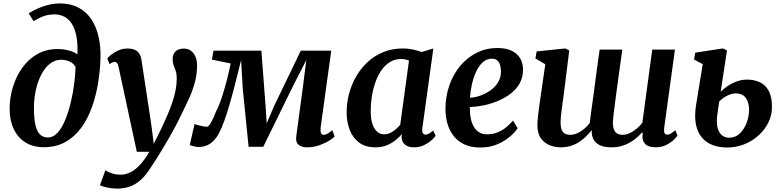

<svg xmlns="http://www.w3.org/2000/svg" viewBox="-20 -851 4570 1122"><path d="M235.6 9.2Q173.6 9.2 129 -18.5Q84.5 -46.2 60.4 -96.6Q36.3 -146.9 36.3 -214.7Q36.3 -278.1 54.7 -340.2Q73.1 -402.3 108.8 -453Q144.5 -503.7 196.6 -534Q248.7 -564.3 316 -564.3Q353.5 -564.3 386.1 -554.9Q418.6 -545.6 432.4 -532.3Q435.2 -596.3 426.1 -641.1Q417 -685.8 398.7 -713.6Q380.5 -741.3 354.8 -754.1Q329.2 -766.9 298.5 -766.9Q267 -766.9 238.7 -757.7Q210.4 -748.4 175.7 -727.6L147.9 -773.1Q175.7 -790.9 206.3 -803.8Q236.9 -816.7 267.8 -823.9Q298.6 -831 327.2 -831Q393.5 -831 440 -805.8Q486.4 -780.5 515.2 -736.3Q543.9 -692 556.6 -634.2Q569.2 -576.3 567.2 -511.2Q565.2 -439.5 553.2 -365.9Q541.2 -292.4 517.4 -225.2Q493.5 -158 455.4 -105.2Q417.2 -52.4 362.9 -21.6Q308.6 9.2 235.6 9.2ZM259.5 -47.7Q292.1 -47.7 317.9 -77.1Q343.7 -106.4 362.7 -153.9Q381.8 -201.4 394.7 -257.1Q407.6 -312.8 414.2 -366.8Q420.9 -420.7 421.4 -461.4Q409.5 -478.1 395.4 -486.8Q381.3 -495.5 366.6 -498.6Q351.9 -501.7 337 -501.7Q307.5 -501.7 282.7 -486.2Q258 -470.7 238.6 -443.3Q219.3 -416 205.9 -380.3Q192.5 -344.5 185.4 -303.8Q178.3 -263 178.3 -220.8Q178.3 -160.1 186.8 -121.9Q195.3 -83.7 213.4 -65.7Q231.5 -47.7 259.5 -47.7Z M672.8 -459.9Q669.3 -476.9 664 -483.1Q658.7 -489.2 650.9 -489.2Q643.5 -489.2 636.3 -486Q629.2 -482.8 620.4 -475.9L606.7 -509.8Q611.2 -515.8 627.8 -529.7Q644.4 -543.6 669.6 -555.5Q694.8 -567.4 724.2 -567.4Q751.6 -567.4 768.5 -559.5Q785.5 -551.6 794.5 -536.6Q803.6 -521.6 806.8 -500.4Q814 -452.5 821.3 -404.9Q828.7 -357.3 835.8 -309.8Q843 -262.4 850.2 -214.9Q857.3 -167.5 864.5 -119.9L878.5 -10.6L925.1 -104.5Q942.9 -142.4 958.7 -179.3Q974.6 -216.2 986.7 -252.2Q998.9 -288.1 1005.9 -323Q1012.8 -357.9 1012.8 -391.6Q1012.8 -419.7 1007 -436.3Q1001.1 -453 995 -468.3Q988.9 -483.6 988.9 -507.5Q988.9 -534 1005.7 -550.6Q1022.6 -567.1 1053.9 -567.1Q1079.7 -567.1 1096.9 -553.5Q1114.2 -540 1122.9 -517.9Q1131.7 -495.8 1131.7 -470.5Q1131.7 -417.1 1118.3 -368.4Q1105 -319.7 1083.7 -273.4Q1062.5 -227.2 1039 -180.3Q1024.2 -148.4 1005.6 -113.4Q987 -78.5 966.9 -43.6Q946.8 -8.7 927.4 23.3Q907.9 55.4 891 82.1Q874.1 108.7 861.7 127Q834.1 171.6 804 198.9Q773.9 226.3 739.4 238.8Q704.9 251.3 662.7 251.3Q635.6 251.3 605.3 244.7Q574.9 238 564.1 231.3L596.1 143.5Q606 152.5 631.3 161.1Q656.6 169.8 684.2 169.8Q713.3 169.8 741.2 156.4Q769.1 143 796.9 113.6Q824.6 84.1 852.5 36.2H779.6Z M1772.8 10Q1744.7 10 1725.6 -4.5Q1706.5 -19 1711.2 -54L1750.4 -345.2L1770 -499.8L1691.4 -346.2L1518.3 7H1432.8L1398.7 -330.6L1389 -499.8Q1371.2 -428.2 1354.8 -363.5Q1338.3 -298.7 1322.3 -243.7Q1306.4 -188.6 1290.6 -144.7Q1274.8 -100.8 1258.7 -70.7Q1238.6 -32.8 1209.4 -12.4Q1180.3 8 1138.6 8Q1131.7 8 1120.6 5.8Q1109.4 3.7 1099.9 0.8Q1090.5 -2 1089 -4L1117.1 -126.9Q1121 -124.2 1135.8 -120.1Q1150.6 -116 1166.3 -113Q1182.1 -110 1188.3 -110Q1194.6 -110 1201.5 -118.2Q1208.4 -126.3 1215.7 -139.3Q1223 -152.3 1229.7 -167.8Q1236.5 -183.3 1241.8 -198Q1254.6 -220.9 1267.3 -256.2Q1280 -291.5 1291.6 -331.8Q1303.3 -372.2 1312.7 -411.1Q1322.1 -450 1328 -480.1L1218.4 -502.5L1227.4 -554.8L1507.4 -555L1532 -230.6L1538.6 -130.3L1581.3 -230.6L1737.8 -554.8H1915.7L1854.5 -111.7Q1852.6 -96.8 1853.3 -85.8Q1854 -74.8 1858.3 -69Q1862.7 -63.2 1870.3 -63.2Q1883.2 -63.2 1897.1 -71.8Q1911 -80.5 1921.8 -90.5L1935.6 -53.1Q1931 -46.9 1907.8 -31.7Q1884.7 -16.4 1849.6 -3.2Q1814.5 10 1772.8 10Z M2448.1 -102.7Q2445.3 -81.3 2451.3 -72.8Q2457.2 -64.2 2467.1 -64.2Q2475 -64.2 2485.4 -69.5Q2495.7 -74.8 2511.8 -88L2525.8 -57.3Q2520.9 -49.6 2503.6 -33.3Q2486.3 -17.1 2459.3 -3.5Q2432.3 10 2398 10Q2367.8 10 2348 -4.8Q2328.2 -19.7 2326.7 -50.8L2328.6 -67.4Q2312.2 -48.3 2289.8 -30.6Q2267.5 -12.8 2238.9 -1.4Q2210.2 10 2174.1 10Q2115.9 10 2078.5 -17.8Q2041.2 -45.5 2023.4 -92.3Q2005.7 -139.2 2005.7 -195.5Q2005.7 -249.5 2019.8 -303.1Q2033.9 -356.7 2061.3 -404.3Q2088.7 -452 2128.8 -488.9Q2168.8 -525.8 2220.9 -546.9Q2272.9 -568 2335.9 -568Q2362.3 -568 2392.9 -561.6Q2423.4 -555.1 2444.7 -547.3L2512.4 -567.7ZM2370.1 -497Q2359.5 -501.9 2347.6 -504Q2335.7 -506.1 2323.4 -506.1Q2286.3 -506.1 2257.5 -487.9Q2228.7 -469.6 2207.6 -438.5Q2186.5 -407.3 2172.9 -367.7Q2159.3 -328.1 2152.7 -285.2Q2146.2 -242.4 2146.2 -201.2Q2146.2 -158.2 2156 -127.9Q2165.8 -97.6 2183.6 -81.8Q2201.3 -66.1 2225 -66.1Q2245.1 -66.1 2262.1 -74.7Q2279.1 -83.4 2293.5 -96.1Q2307.8 -108.9 2318.8 -121.7Z M3005.1 -101.7Q2991.8 -80.8 2962.1 -54.4Q2932.3 -28 2888.3 -8.5Q2844.3 11 2787.1 11Q2730.9 11 2691.9 -8Q2652.8 -27 2628.8 -59.2Q2604.7 -91.5 2593.9 -131.4Q2583.2 -171.3 2583.1 -212.7Q2583.2 -288.2 2606.2 -353.2Q2629.1 -418.2 2670.1 -466.9Q2711.2 -515.6 2766.3 -543Q2821.5 -570.4 2885.8 -570.4Q2937.7 -570.4 2970.6 -554.3Q3003.5 -538.1 3019.6 -510.2Q3035.6 -482.2 3036.3 -447.7Q3037.3 -399.8 3016.6 -363.7Q2995.9 -327.5 2961.2 -301.6Q2926.6 -275.8 2884.9 -259.1Q2843.3 -242.4 2801.5 -234.3Q2759.8 -226.3 2725.8 -225.4Q2725 -190.5 2730.6 -161.4Q2736.2 -132.4 2748.6 -111Q2761 -89.5 2780.1 -77.8Q2799.3 -66 2825.3 -66Q2860.2 -66 2888.2 -77.6Q2916.2 -89.2 2938.5 -107.8Q2960.9 -126.3 2978.1 -146.5ZM2855.8 -508.3Q2823.7 -508.3 2800.3 -486.5Q2776.9 -464.7 2761.3 -429.9Q2745.7 -395.1 2737.2 -355.4Q2728.6 -315.7 2726.4 -279.8Q2753.5 -280.8 2785.2 -291.6Q2816.9 -302.4 2845.1 -322.1Q2873.4 -341.8 2890.9 -370.5Q2908.5 -399.2 2907.4 -436.4Q2906.4 -472.2 2893.1 -490.3Q2879.8 -508.3 2855.8 -508.3Z M3273.2 -288.9Q3270.5 -269.4 3267.4 -248.1Q3264.3 -226.9 3261.8 -206.5Q3259.3 -186.1 3257.6 -168.3Q3255.8 -150.5 3255.8 -137.4Q3255.8 -95.3 3270 -79.2Q3284.1 -63.1 3311.3 -63.1Q3333.1 -63.1 3354.5 -72.8Q3375.8 -82.6 3394.1 -98.2Q3412.5 -113.8 3426 -131.1Q3431.1 -172.5 3437 -215.3Q3442.8 -258.2 3448.9 -300.2Q3454.7 -344.3 3460.4 -388.3Q3466.2 -432.3 3472.2 -475.6Q3478.2 -518.8 3484.2 -561.3H3616.5Q3608 -499.6 3599.9 -441.1Q3591.8 -382.6 3584.8 -331.2Q3577.9 -279.8 3572.7 -239.1Q3567.6 -198.4 3564.5 -172Q3561.4 -145.7 3561.4 -137.4Q3561.4 -95.3 3576.3 -79.2Q3591.1 -63.1 3617.3 -63.1Q3639.6 -63.1 3661 -73.4Q3682.5 -83.8 3701.2 -99.8Q3719.9 -115.8 3733.7 -133.3L3791.6 -561.3H3924.2L3860.9 -100.9Q3858.8 -81.4 3863.8 -72.6Q3868.8 -63.9 3878.8 -63.9Q3887.9 -63.9 3897.7 -69.3Q3907.5 -74.8 3926.5 -89.8L3939.2 -59.2Q3934.9 -51.3 3918.1 -34.7Q3901.2 -18.2 3874.2 -4.3Q3847.1 9.7 3812.1 9.7Q3767.9 9.7 3749 -11.2Q3730.1 -32.1 3735.5 -65.7L3734 -79.5Q3720.4 -63.8 3702.5 -47.8Q3684.5 -31.8 3662.1 -18.8Q3639.7 -5.8 3612.8 2.1Q3586 10 3554 10Q3511.9 10 3485.7 -2.3Q3459.5 -14.6 3448 -36.8Q3436.5 -59.1 3438.1 -88.7H3436.4Q3423 -71.9 3405.8 -54.6Q3388.5 -37.3 3366.4 -22.5Q3344.3 -7.8 3316.9 1.1Q3289.5 10 3255.7 10Q3224.2 10 3193.4 -1.8Q3162.6 -13.7 3141.8 -41.4Q3121.1 -69.2 3120.4 -117.4Q3120.4 -134.8 3122.4 -156.7Q3124.4 -178.7 3127.5 -202.5Q3130.6 -226.4 3133.9 -249.8Q3137.1 -273.2 3140.2 -292.9L3166.5 -475.2L3108.7 -509.6L3116.1 -550.5L3283.3 -568L3306.5 -556.3Z M4229.4 11Q4182.6 11 4144.7 -3.2Q4106.8 -17.4 4081.4 -47.5Q4055.9 -77.5 4046.6 -124.7Q4037.3 -171.9 4047.7 -238L4086.6 -476.1L4035.8 -503L4043.2 -543.4L4204.2 -568L4228.4 -556.6L4191.4 -315.1Q4205.7 -329.5 4229 -345.9Q4252.4 -362.4 4282.4 -374.1Q4312.4 -385.8 4346.5 -385.8Q4386.5 -385.8 4419.2 -371Q4451.9 -356.3 4471.5 -321.1Q4491.2 -285.9 4491.2 -225.1Q4491.2 -177.7 4470.2 -135.1Q4449.2 -92.5 4412.7 -59.6Q4376.3 -26.6 4329.1 -7.8Q4281.9 11 4229.4 11ZM4240 -46.2Q4277.6 -46.2 4303.7 -71.5Q4329.9 -96.7 4343.7 -134.8Q4357.5 -172.9 4357.5 -210.3Q4357.5 -248.7 4339.2 -277Q4320.9 -305.3 4277 -305.3Q4263.7 -305.3 4246.1 -299Q4228.6 -292.7 4211.6 -281.9Q4194.6 -271 4182.8 -257.3Q4179.4 -235.8 4176.4 -214.3Q4173.3 -192.8 4170.7 -172Q4166.1 -128.1 4174.5 -100.1Q4183 -72.2 4200.5 -59.2Q4217.9 -46.2 4240 -46.2Z"/></svg>

Font: Merriweather 7pt Light
Style: Italic
Weight: 300
Italic angle: -7.8°
Designer: Eben Sorkin
Foundry: Eben Sorkin
Version: Version 2.200;gftools[0.9.31]